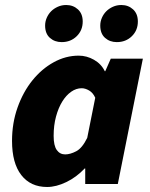

<svg xmlns="http://www.w3.org/2000/svg" viewBox="-20 -734 598 766"><path d="M168 12Q102 12 65 -35.5Q28 -83 28 -172Q28 -243 50 -305Q72 -367 109 -413Q146 -459 194 -485.5Q242 -512 294 -512Q326 -512 355 -495.5Q384 -479 398 -450H400L422 -500H550L450 0H320V-62H318Q285 -27 244.5 -7.5Q204 12 168 12ZM240 -118Q260 -118 284 -130.5Q308 -143 328 -184L360 -344Q351 -364 335.5 -373Q320 -382 306 -382Q284 -382 264 -368Q244 -354 228.5 -329Q213 -304 203.5 -269Q194 -234 194 -192Q194 -153 206.5 -135.5Q219 -118 240 -118ZM226 -566Q198 -566 179 -583Q160 -600 160 -632Q160 -648 166.5 -663Q173 -678 184 -689Q195 -700 210.5 -707Q226 -714 244 -714Q272 -714 291 -696.5Q310 -679 310 -648Q310 -613 286 -589.5Q262 -566 226 -566ZM446 -566Q418 -566 399 -583Q380 -600 380 -632Q380 -648 386.5 -663Q393 -678 404 -689Q415 -700 430.5 -707Q446 -714 464 -714Q492 -714 511 -696.5Q530 -679 530 -648Q530 -613 506 -589.5Q482 -566 446 -566Z"/></svg>

Font: mr_Source Sans Pro
Style: Italic
Weight: 900
Italic angle: -11°
Designer: Paul D. Hunt
Foundry: Adobe Systems Incorporated
Version: Version 1.076;July 10, 2024;FontCreator 11.5.0.2430 64-bit